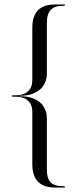

<svg xmlns="http://www.w3.org/2000/svg" viewBox="-20 -785 344 856"><path d="M34 -360V-354H51C97 -354 124 -329 124 -287V-54C124 17 158 51 225 51H269V45H259C210 45 189 23 189 -28V-255C189 -319 144 -356 69 -356V-358C144 -358 189 -396 189 -459V-684C189 -735 211 -759 259 -759H269V-765H225C158 -765 124 -731 124 -661V-427C124 -385 97 -360 51 -360Z"/></svg>

Font: Moniqa Display
Style: Regular
Weight: 400
Designer: Rajesh Rajput
Foundry: Rajesh Rajput
Version: Version 1.000